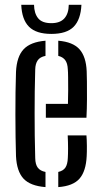

<svg xmlns="http://www.w3.org/2000/svg" viewBox="-20 -777 424 804"><path d="M47 -123Q46 -159 45.2 -203.8Q44.5 -248.5 44.5 -296.5Q44.5 -344.5 45 -390.8Q45.5 -437 47 -476Q50 -540 79 -570.8Q108 -601.5 170.5 -606.5V-543Q147.5 -538.5 137.8 -524.2Q128 -510 127.5 -486Q126 -440 125.5 -394.2Q125 -348.5 125 -302.8Q125 -257 125.5 -210.2Q126 -163.5 127.5 -115Q128 -88 138.5 -74.5Q149 -61 170.5 -57V6.5Q106.5 1.5 78.2 -29.2Q50 -60 47 -123ZM224 6.5V-57Q244.5 -61.5 253.8 -75.2Q263 -89 264 -115.5Q265 -130.5 265 -156Q265 -181.5 263.5 -210H342Q343.5 -193 343.8 -166Q344 -139 343 -123Q340 -60 313 -29Q286 2 224 6.5ZM172 -284V-342H264.5Q265.5 -371 265.5 -400.8Q265.5 -430.5 265.2 -453.5Q265 -476.5 264 -486Q263 -512 253 -525.2Q243 -538.5 224 -543V-606.5Q285.5 -601.5 313 -570.5Q340.5 -539.5 343 -478.5Q343.5 -467.5 344 -435Q344.5 -402.5 344.2 -361.8Q344 -321 342 -284ZM195 -635Q131.5 -635 101.5 -665Q71.5 -695 69 -757H122.5Q123 -721.5 139.5 -700.8Q156 -680 195 -680Q231.5 -680 249.5 -700Q267.5 -720 268 -757H321Q318 -695 288.5 -665Q259 -635 195 -635Z"/></svg>

Font: Big Shoulders Stencil Text Thin
Style: Regular
Weight: 400
Version: Version 2.001